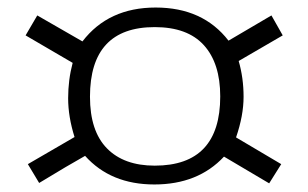

<svg xmlns="http://www.w3.org/2000/svg" viewBox="-20 -562 819 510"><path d="M84 -76 54 -126 178 -198Q161 -252 161 -301Q161 -350 173 -395L48 -468L79 -521L199 -452Q268 -542 393.5 -542Q519 -542 587 -454L701 -521L731 -468L614 -400Q627 -355 627 -305Q627 -255 607 -197L727 -126L695 -75L575 -146Q506 -72 390 -72Q274 -72 206 -148Q163 -124 84 -76ZM391 -122Q565 -122 565 -306Q565 -394 521.5 -442Q478 -490 391 -490Q219 -490 219 -305Q219 -214 264 -168Q309 -122 391 -122Z"/></svg>

Font: Passion One
Style: Bold
Weight: 700
Designer: Alejandro Lo Celso
Foundry: Fontstage
Version: Version 1.002